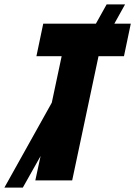

<svg xmlns="http://www.w3.org/2000/svg" viewBox="-88 -822 616 875"><path d="M73 0H241L361 -566H477L508 -714H433L482 -802H398L349 -714H109L78 -566H193L148 -354L-68 33H16L97 -111Z"/></svg>

Font: Noto Sans UI Condensed Black
Style: Italic
Weight: 900
Width: 3
Italic angle: -192°
Designer: Monotype Design Team
Foundry: Monotype Imaging Inc.
Version: Version 1.901